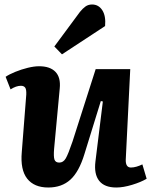

<svg xmlns="http://www.w3.org/2000/svg" viewBox="-20 -821 674 855"><path d="M5 -479Q21 -490 48 -501Q75 -512 103.5 -519Q132 -526 154 -526Q203 -526 227 -501Q251 -476 246 -427L221 -159Q218 -124 222.5 -110.5Q227 -97 244 -97Q262 -97 273 -116Q284 -135 303 -191L406 -513H560L540 -110Q539 -75 563 -75Q575 -75 588.5 -79Q602 -83 614 -89L633 -25Q608 -10 568.5 2Q529 14 498 14Q445 14 421.5 -16Q398 -46 405 -102L438 -369L429 -371L356 -135Q332 -56 293.5 -21Q255 14 195 14Q132 14 101 -25.5Q70 -65 77 -144L97 -400Q98 -423 92 -431Q86 -439 73 -439Q52 -439 27 -423ZM336 -768Q348 -783 360.5 -792Q373 -801 390 -801Q419 -801 435.5 -775.5Q452 -750 448 -705L256 -579L222 -614Z"/></svg>

Font: Literata 12pt
Style: Bold Italic
Weight: 700
Italic angle: -2°
Designer: Latin by Veronika Burian and Jose Scaglione. Greek by Irene Vlachou. Cyrillic by Vera Evstafieva
Foundry: TypeTogether
Version: Version 3.002